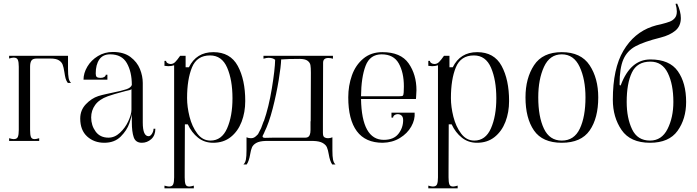

<svg xmlns="http://www.w3.org/2000/svg" viewBox="-20 -773 3823 1053"><path d="M370 -318H352Q343 -330 339.5 -343.5Q336 -357 333 -378Q329 -404 323.5 -418.5Q318 -433 302.5 -442.5Q287 -452 257 -452H182Q160 -452 152.5 -441Q145 -430 145 -407V-60Q145 -34 149.5 -22Q154 -10 170 -10Q178 -10 195 -15V0H30V-15Q47 -10 55 -10Q73 -10 78 -22.5Q83 -35 83 -60V-407Q83 -432 78 -444.5Q73 -457 55 -457Q47 -457 30 -452V-467H353V-396Q353 -362 356.5 -344.5Q360 -327 370 -318Z M420 -123Q420 -169 451 -201.5Q482 -234 519 -246Q538 -252 563.5 -257.5Q589 -263 598 -265Q648 -275 673 -283.5Q698 -292 703 -307Q703 -379 675.5 -427Q648 -475 584 -475Q544 -475 524.5 -446.5Q505 -418 505 -370Q505 -357 510 -351.5Q515 -346 533 -346Q544 -346 552 -351Q560 -356 560 -363H569V-336H438Q438 -372 459 -407.5Q480 -443 517 -465.5Q554 -488 599 -488Q659 -488 695.5 -460.5Q732 -433 747.5 -394.5Q763 -356 763 -318V-101Q763 -26 795 -26Q805 -26 813.5 -39.5Q822 -53 822 -67H832Q832 -30 809.5 -10Q787 10 758 10Q724 10 713.5 -20Q703 -50 703 -104V-150Q703 -136 689.5 -97Q676 -58 642 -24Q608 10 552 10Q496 10 458 -24.5Q420 -59 420 -123ZM701 -171V-285Q701 -282 691 -279Q681 -276 666 -273Q601 -256 571 -245Q524 -228 502 -197.5Q480 -167 480 -129Q480 -85 504.5 -51.5Q529 -18 575 -18Q609 -18 638 -45Q667 -72 684 -109Q701 -146 701 -171Z M907 250Q925 250 930 237.5Q935 225 935 200V-415Q920 -410 903 -410Q896 -410 882 -412V-439H891Q891 -432 898.5 -427Q906 -422 916 -422Q930 -422 941 -433Q952 -444 968 -467H998V-404H1016Q1057 -487 1150 -487Q1243 -487 1284 -411.5Q1325 -336 1325 -219Q1325 -157 1305 -105Q1285 -53 1245.5 -21.5Q1206 10 1149 10Q1101 10 1066 -18Q1031 -46 1010 -91H994L993 170V200Q993 226 997.5 238Q1002 250 1018 250Q1026 250 1043 245V260H882V245Q899 250 907 250ZM1134 -2Q1196 -2 1225.5 -69Q1255 -136 1255 -234Q1255 -334 1226 -401.5Q1197 -469 1132 -469Q1060 -469 1033 -403.5Q1006 -338 1006 -235Q1006 -187 1019.5 -133Q1033 -79 1062 -40.5Q1091 -2 1134 -2Z M1820 129H1802Q1789 110 1783 73Q1779 49 1773 35Q1767 21 1749.5 11Q1732 1 1698 0H1437Q1403 1 1385.5 11Q1368 21 1362 35Q1356 49 1352 73Q1346 110 1333 129H1315Q1325 120 1328.5 102.5Q1332 85 1332 51V-20Q1344 -15 1356 -15Q1367 -15 1374 -19Q1382 -23 1395 -37Q1398 -42 1412 -70L1426 -108H1427Q1454 -185 1471 -288.5Q1488 -392 1489 -445Q1476 -456 1453 -456Q1442 -456 1425 -451V-467H1806V-451Q1793 -455 1781 -455Q1752 -455 1752 -429L1751 -108V-60Q1751 -57 1751 -46Q1751 -35 1753 -28.5Q1755 -22 1761 -19Q1768 -15 1779 -15Q1791 -15 1803 -20V51Q1803 85 1806.5 102.5Q1810 120 1820 129ZM1684 -108 1685 -374Q1685 -402 1682.5 -416Q1680 -430 1666.5 -440Q1653 -450 1622 -450Q1562 -450 1522 -447Q1521 -410 1508.5 -333.5Q1496 -257 1475.5 -177.5Q1455 -98 1430 -48L1429 -45Q1427 -40 1423.5 -34Q1420 -28 1420 -25Q1420 -17 1434 -17L1480 -18H1655Q1660 -18 1666 -20Q1683 -26 1683 -60V-108Z M1890 -239Q1890 -303 1910 -359.5Q1930 -416 1972.5 -451.5Q2015 -487 2077 -487Q2178 -487 2221 -425.5Q2264 -364 2264 -278Q2264 -263 2262 -239L2261 -230H1960Q1964 -6 2085 -6Q2139 -6 2165 -39Q2191 -72 2191 -114Q2191 -131 2182.5 -139Q2174 -147 2161 -147Q2151 -147 2143.5 -141.5Q2136 -136 2136 -128H2127V-155H2254Q2257 -117 2235.5 -79Q2214 -41 2173 -16Q2132 9 2079 10Q1984 10 1937 -53.5Q1890 -117 1890 -239ZM2194 -266Q2195 -277 2195 -299Q2195 -375 2167 -425Q2139 -475 2073 -475Q2009 -475 1985 -412Q1961 -349 1960 -245H2168Q2186 -245 2189.5 -248.5Q2193 -252 2194 -266Z M2354 250Q2372 250 2377 237.5Q2382 225 2382 200V-415Q2367 -410 2350 -410Q2343 -410 2329 -412V-439H2338Q2338 -432 2345.5 -427Q2353 -422 2363 -422Q2377 -422 2388 -433Q2399 -444 2415 -467H2445V-404H2463Q2504 -487 2597 -487Q2690 -487 2731 -411.5Q2772 -336 2772 -219Q2772 -157 2752 -105Q2732 -53 2692.5 -21.5Q2653 10 2596 10Q2548 10 2513 -18Q2478 -46 2457 -91H2441L2440 170V200Q2440 226 2444.5 238Q2449 250 2465 250Q2473 250 2490 245V260H2329V245Q2346 250 2354 250ZM2581 -2Q2643 -2 2672.5 -69Q2702 -136 2702 -234Q2702 -334 2673 -401.5Q2644 -469 2579 -469Q2507 -469 2480 -403.5Q2453 -338 2453 -235Q2453 -187 2466.5 -133Q2480 -79 2509 -40.5Q2538 -2 2581 -2Z M2862 -239Q2862 -344 2909 -415.5Q2956 -487 3061 -487Q3166 -487 3213.5 -415.5Q3261 -344 3261 -239Q3261 -125 3214 -57.5Q3167 10 3061 10Q2955 10 2908.5 -57.5Q2862 -125 2862 -239ZM3191 -239Q3191 -338 3159 -406.5Q3127 -475 3061 -475Q2995 -475 2963.5 -406.5Q2932 -338 2932 -239Q2932 -133 2963 -67.5Q2994 -2 3061 -2Q3129 -2 3160 -67.5Q3191 -133 3191 -239Z M3341 -226Q3341 -397 3399 -495Q3457 -593 3556 -627Q3579 -635 3605 -640Q3637 -648 3653.5 -654.5Q3670 -661 3681 -674Q3692 -687 3692 -710Q3692 -728 3685 -752L3694 -753Q3714 -709 3714 -674Q3714 -630 3684 -605Q3654 -580 3603 -567Q3511 -544 3465 -519Q3419 -494 3398.5 -446.5Q3378 -399 3378 -311Q3378 -306 3380.5 -304.5Q3383 -303 3385 -307Q3438 -447 3547 -447Q3652 -447 3697.5 -382.5Q3743 -318 3743 -214Q3743 -121 3696 -55.5Q3649 10 3545 10Q3437 10 3389 -60Q3341 -130 3341 -226ZM3673 -214Q3673 -310 3642.5 -372.5Q3612 -435 3547 -435Q3474 -435 3445.5 -375Q3417 -315 3417 -214Q3417 -126 3446.5 -64Q3476 -2 3545 -2Q3609 -2 3641 -65.5Q3673 -129 3673 -214Z"/></svg>

Font: Viaoda Libre
Style: Regular
Weight: 400
Designer: Gydient
Version: Version 2.000